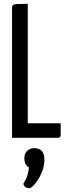

<svg xmlns="http://www.w3.org/2000/svg" viewBox="-20 -720 354 1003"><path d="M43 0V-677Q43 -688 47 -693Q51 -698 68 -699Q85 -700 125 -700V-76H297V-16Q297 -6 292.5 -3Q288 0 281 0ZM134 263Q123 263 114.5 258.5Q106 254 102 240Q119 212 124 194Q129 176 131 155Q118 147 112.5 135Q107 123 107 106Q107 84 121 69Q135 54 158 54Q184 54 198 68.5Q212 83 212 113Q212 141 203 167.5Q194 194 180.5 215.5Q167 237 154 250Q141 263 134 263Z"/></svg>

Font: Yanone Kaffeesatz
Style: Regular
Weight: 400
Designer: Yanone (Cyrillic: Daniel Pouzeot, Huerta Tipografica, and Cyreal)
Foundry: Yanone
Version: Version 2.003